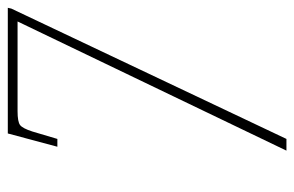

<svg xmlns="http://www.w3.org/2000/svg" viewBox="-151 -603 754 492"><g transform="rotate(-90 226.0 -357.0)"><path d="M86 0 417 -689H187Q160 -689 151.5 -682.5Q143 -676 135 -651L116 -587H96L130 -714H452L450 -705L116 0Z"/></g></svg>

Font: Noto Serif ExtraCondensed Thin
Style: Italic
Weight: 100
Width: 2
Italic angle: -12°
Designer: Monotype Design Team
Foundry: Monotype Imaging Inc.
Version: Version 2.013